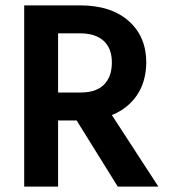

<svg xmlns="http://www.w3.org/2000/svg" viewBox="-20 -694 629 714"><path d="M196 0H70V-674H278Q393 -674 458.5 -616Q524 -558 524 -461Q523 -389 489 -339.5Q455 -290 396 -266L569 0H418L265 -246H196ZM278 -570H196V-350H280Q338 -350 367 -379.5Q396 -409 396 -461.5Q396 -514 365.5 -542Q335 -570 278 -570Z"/></svg>

Font: Hind Mysuru SemiBold
Style: Regular
Weight: 600
Designer: Manushi Parikh, Hitesh Malaviya
Foundry: Indian Type Foundry
Version: Version 0.703;PS 1.0;hotconv 1.0.86;makeotf.lib2.5.63406